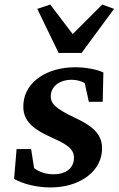

<svg xmlns="http://www.w3.org/2000/svg" viewBox="-20 -816 522 845"><path d="M202 9C324 9 417 -54 428 -144C436 -212 405 -254 309 -298C226 -338 199 -359 204 -401C209 -439 245 -465 295 -465C317 -465 339 -459 353 -450L371 -368H432L435 -497C406 -511 356 -520 311 -520C187 -520 95 -457 84 -368C75 -295 109 -254 213 -208C292 -174 309 -150 305 -112C300 -73 267 -49 217 -49C184 -49 156 -57 130 -76L117 -160H53L42 -29C81 -6 143 9 202 9ZM144 -777 238 -583H339L482 -777L430 -796L300 -666L201 -796Z"/></svg>

Font: TPK Tissa Web SemiBold
Style: Italic
Weight: 600
Italic angle: -7°
Designer: Jacques Le Bailly, Suppakit Chalermlarp | Katatrad Co.,Ltd.
Foundry: Jacques Le Bailly, Cadson Demak Co.,Ltd.
Version: Version 5.000;Glyphs 3.1.2 (3151)